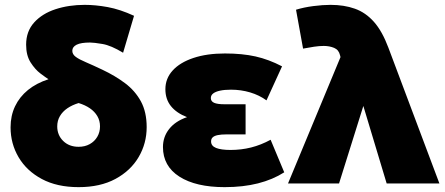

<svg xmlns="http://www.w3.org/2000/svg" viewBox="-20 -755 1832 790"><path d="M303.5 15Q214.5 15 152 -18.5Q89.5 -52 56.5 -108Q23.5 -164 23.5 -231Q23.5 -279 42 -317.8Q60.5 -356.5 95.2 -384.8Q130 -413 179.5 -429Q168.5 -436 146.5 -452.5Q124.5 -469 106 -498Q87.5 -527 87.5 -571Q87.5 -626 120.5 -662.5Q153.5 -699 208.2 -717Q263 -735 328.5 -735Q373 -735 423.5 -725.8Q474 -716.5 531.5 -690L486.5 -538Q437 -568 401.8 -574Q366.5 -580 350.5 -580Q313 -580 295.2 -571Q277.5 -562 277.5 -546Q277.5 -531.5 291.8 -521Q306 -510.5 333.8 -498.8Q361.5 -487 401.5 -468Q453.5 -443.5 494.8 -412.5Q536 -381.5 559.8 -337.8Q583.5 -294 583.5 -232Q583.5 -165 550.5 -108.8Q517.5 -52.5 455 -18.8Q392.5 15 303.5 15ZM303.5 -151Q329.5 -151 349.2 -162Q369 -173 380.2 -192Q391.5 -211 391.5 -235Q391.5 -258.5 380.5 -277.2Q369.5 -296 349.8 -309.5Q330 -323 303.5 -331Q277 -323 257.2 -309.5Q237.5 -296 226.5 -277.2Q215.5 -258.5 215.5 -235Q215.5 -199 240 -175Q264.5 -151 303.5 -151Z M904.5 15Q786 15 718.2 -28.2Q650.5 -71.5 650.5 -150Q650.5 -192 676 -224.2Q701.5 -256.5 749.5 -273Q706 -290 683.2 -318.5Q660.5 -347 660.5 -388Q660.5 -432 690.5 -465Q720.5 -498 775.8 -516.5Q831 -535 905.5 -535Q976.5 -535 1031.2 -522.8Q1086 -510.5 1140.5 -482L1076.5 -342Q1047 -363.5 1009.2 -374.8Q971.5 -386 930.5 -386Q904 -386 885.5 -382Q867 -378 857.2 -370.5Q847.5 -363 847.5 -351.5Q847.5 -338 861 -332Q874.5 -326 903.5 -326H990.5V-202H911.5Q890.5 -202 876.5 -199.2Q862.5 -196.5 855.5 -190.2Q848.5 -184 848.5 -173Q848.5 -154.5 869.2 -146.2Q890 -138 928.5 -138Q972.5 -138 1013.2 -148.2Q1054 -158.5 1093.5 -180L1149.5 -46Q1102.5 -16 1041.5 -0.5Q980.5 15 904.5 15Z M1165 0 1381 -520 1379 -528Q1374 -550 1354.8 -558Q1335.5 -566 1312 -566Q1294 -566 1272.5 -562.8Q1251 -559.5 1227 -555L1198 -715Q1230.5 -725 1269.5 -730Q1308.5 -735 1340 -735Q1396 -735 1440.2 -719.2Q1484.5 -703.5 1518.5 -665.2Q1552.5 -627 1578 -559L1788 0H1571L1475 -319L1375 0Z"/></svg>

Font: Geologica Black
Style: Regular
Weight: 900
Designer: Sindre Bremnes, Frode Helland
Foundry: Monokrom Skriftforlag AS
Version: Version 1.010;gftools[0.9.28]